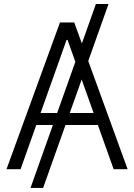

<svg xmlns="http://www.w3.org/2000/svg" viewBox="-20 -839 665 952"><path d="M518.1 -819.3 193.8 92.8H131.3L455.6 -819.3ZM82 0H12.2L277.3 -727.5H348.1L612.8 0H543.5L314.9 -641.1H310.1ZM132.3 -278.8H493.2V-219.2H132.3Z"/></svg>

Font: Inter Tight Light
Style: Regular
Weight: 300
Designer: Rasmus Andersson
Foundry: rsms
Version: Version 3.004